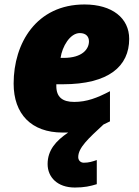

<svg xmlns="http://www.w3.org/2000/svg" viewBox="-20 -583 620 859"><path d="M413 241V133C393 140 377 145 355 145C339 145 330 133 330 120C330 78 375 37 443 -26C452 -30 462 -35 472 -40V-175C415 -145 368 -127 312 -127C259 -127 232 -149 232 -198V-206H261C467 -206 558 -287 558 -409C558 -502 482 -563 358 -563C143 -563 41 -390 41 -209C41 -73 120 10 260 10C269 10 277 10 285 10C230 47 193 89 193 151C193 209 236 256 315 256C357 256 384 250 413 241ZM251 -324C258 -374 293 -435 337 -435C365 -435 378 -419 378 -398C378 -364 349 -324 265 -324Z"/></svg>

Font: Noto Sans UI Black
Style: Italic
Weight: 900
Italic angle: -372°
Designer: Monotype Design Team
Foundry: Monotype Imaging Inc.
Version: Version 1.901